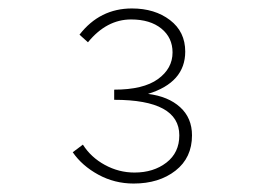

<svg xmlns="http://www.w3.org/2000/svg" viewBox="-20 -832 640 454"><path d="M296 -398Q251 -398 212.5 -419Q174 -440 152 -472L176 -490Q195 -460 228 -442Q261 -424 298 -424Q343 -424 373.5 -447.5Q404 -471 404 -512Q404 -596 250 -596V-620Q319 -620 353.5 -645Q388 -670 388 -708Q388 -743 361.5 -764.5Q335 -786 290 -786Q232 -786 188 -732L168 -750Q216 -812 292 -812Q346 -812 382 -784.5Q418 -757 418 -710Q418 -637 330 -610Q378 -604 406 -578.5Q434 -553 434 -512Q434 -459 395 -428.5Q356 -398 296 -398Z"/></svg>

Font: TypoPRO Source Code Pro
Style: Regular
Weight: 200
Monospace: yes
Designer: Paul D. Hunt, Teo Tuominen
Foundry: Adobe Systems Incorporated
Version: Version 2.010;PS 1.0;hotconv 1.0.84;makeotf.lib2.5.63406